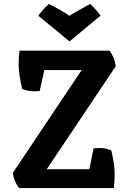

<svg xmlns="http://www.w3.org/2000/svg" viewBox="-20 -958 636 978"><path d="M182 -494 151 -493Q123 -493 93 -505Q75 -583 75 -627Q75 -671 79 -700H538Q562 -668 570 -621L218 -96H435L457 -203L489 -204Q517 -204 547 -192Q564 -117 564 -74Q564 -31 560 0H77Q52 -32 45 -77L396 -601H206ZM229 -938Q302 -901 334 -877Q352 -891 439 -938Q477 -902 492 -878L334 -747L175 -878Q189 -900 229 -938Z"/></svg>

Font: Inika
Style: Bold
Weight: 700
Version: Version 1.001